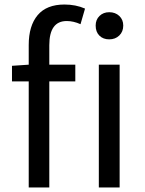

<svg xmlns="http://www.w3.org/2000/svg" viewBox="-20 -829 640 849"><path d="M107 0V-469H33V-538L107 -543V-630Q107 -715 146.5 -762Q186 -809 265 -809Q315 -809 356 -791L336 -722Q305 -736 275 -736Q198 -736 198 -629V-543H313V-469H198V0ZM417 0V-543H509V0ZM403 -716Q403 -742 420 -758.5Q437 -775 463 -775Q490 -775 507.5 -758.5Q525 -742 525 -716Q525 -689 507.5 -672Q490 -655 463 -655Q436 -655 419.5 -671.5Q403 -688 403 -716Z"/></svg>

Font: Noto Sans SC
Style: Regular
Weight: 400
Designer: Ryoko NISHIZUKA  (kana, bopomofo & ideographs); Paul D. Hunt (Latin, Greek & Cyrillic); Sandoll Communications , Soo-you
Foundry: Adobe
Version: Version 2.002;hotconv 1.0.116;makeotfexe 2.5.65601